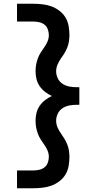

<svg xmlns="http://www.w3.org/2000/svg" viewBox="-20 -853 515 1026"><path d="M71 153V58H154Q170 58 186.5 55Q203 52 216 42.5Q229 33 235 17.5Q241 2 241 -15Q241 -32 234 -48.5Q227 -65 217 -79Q207 -93 197.5 -108Q188 -123 182 -139.5Q176 -156 173 -173Q170 -190 170 -208Q170 -229 175 -249.5Q180 -270 192 -287.5Q204 -305 221 -318Q238 -331 257 -340Q238 -349 221 -362Q204 -375 192 -392.5Q180 -410 175 -430.5Q170 -451 170 -472Q170 -490 173 -507Q176 -524 182 -540.5Q188 -557 197.5 -572Q207 -587 217 -601Q227 -615 234 -631.5Q241 -648 241 -665Q241 -682 235 -697.5Q229 -713 216 -722.5Q203 -732 186.5 -735Q170 -738 154 -738H71V-833H154Q179 -833 203.5 -830.5Q228 -828 251.5 -820Q275 -812 295.5 -797Q316 -782 329 -761Q342 -740 346.5 -715Q351 -690 351 -665Q351 -649 348.5 -632.5Q346 -616 340 -600.5Q334 -585 325.5 -570.5Q317 -556 307 -543Q296 -527 288 -509Q280 -491 280 -472Q280 -453 288.5 -435Q297 -417 313 -406Q329 -395 348.5 -391Q368 -387 388 -387H404V-293H388Q368 -293 348.5 -289Q329 -285 313 -274Q297 -263 288.5 -245Q280 -227 280 -208Q280 -189 288 -171Q296 -153 307 -138Q317 -124 325.5 -109.5Q334 -95 340 -79.5Q346 -64 348.5 -47.5Q351 -31 351 -15Q351 10 346.5 35Q342 60 329 81Q316 102 295.5 117Q275 132 251.5 140Q228 148 203.5 150.5Q179 153 154 153Z"/></svg>

Font: Iosevka QP
Style: Bold
Weight: 700
Designer: Belleve Invis
Foundry: Belleve Invis
Version: Version 20.0.0; ttfautohint (v1.8.4)